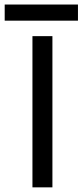

<svg xmlns="http://www.w3.org/2000/svg" viewBox="-88 -806 355 826"><path d="M-67.8 -786.5V-717.1H247.4V-786.5ZM51.6 -650.5V0H137.5V-650.5Z"/></svg>

Font: Overused Grotesk Light
Style: Regular
Weight: 300
Designer: RandomMaerks
Version: Version 0.005